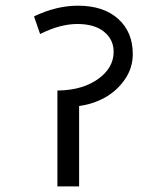

<svg xmlns="http://www.w3.org/2000/svg" viewBox="-20 -670 572 689"><path d="M186 -1V-345.3H192.1Q277.6 -347.3 332.7 -387Q387.8 -426.7 387.8 -484.3Q387.8 -527.8 353.6 -555.9Q319.5 -583.9 257.6 -583.9Q195.7 -583.9 123.9 -548L102.1 -611.2Q182.5 -649.6 259.4 -649.6Q351.4 -649.6 403.9 -602.4Q456.5 -555.1 456.5 -476.2Q456.5 -425.7 427.5 -384.2Q398.4 -342.8 355.4 -319.3Q312.4 -295.8 263.9 -289.7V-1Z"/></svg>

Font: KhulaRegular
Style: Regular
Weight: 400
Designer: Erin McLaughlin, Steve Matteson
Version: Version 1.001;PS 1.0;hotconv 1.0.72;makeotf.lib2.5.5900; ttf